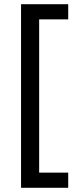

<svg xmlns="http://www.w3.org/2000/svg" viewBox="-20 -734 369 912"><path d="M304 158H80V-714H304V-642H166V86H304Z"/></svg>

Font: Noto Sans Soyombo
Style: Regular
Weight: 400
Designer: Monotype Design Team
Foundry: Monotype Imaging Inc.
Version: Version 2.001; ttfautohint (v1.8.4.7-5d5b)